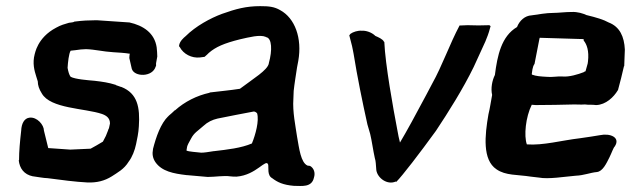

<svg xmlns="http://www.w3.org/2000/svg" viewBox="-20 -587 2054 625"><path d="M49 -162C45 -127 42 -95 42 -66L41 -65C44 -39 58 -19 87 -13H88C97 -12 123 -7 135 -7C181 -1 225 5 265 7C295 8 320 2 344 -13C362 -25 384 -36 399 -61C410 -75 419 -98 423 -118C426 -133 431 -154 432 -176C436 -237 428 -283 375 -304H374C368 -306 362 -308 357 -310V-311H356C334 -318 314 -321 288 -324C265 -326 225 -329 210 -337C205 -343 202 -355 200 -366C201 -383 204 -413 210 -422C218 -423 231 -424 243 -426C248 -426 256 -427 260 -427C290 -426 315 -419 349 -417C364 -416 386 -415 403 -412L402 -410C402 -408 401 -404 401 -399V-398L409 -363C417 -336 477 -335 487 -371L488 -372V-381L492 -403C492 -413 491 -422 490 -433C483 -480 446 -504 401 -514H400L297 -521H289C269 -521 249 -520 225 -517H223C219 -514 212 -514 206 -513H205C191 -509 177 -505 163 -497C100 -464 94 -411 93 -411C85 -381 92 -357 98 -338L103 -322C103 -310 107 -297 116 -283C144 -233 256 -235 312 -216C326 -211 338 -203 338 -185L335 -171C335 -171 334 -167 332 -164V-163C324 -143 326 -146 315 -126C301 -117 289 -111 275 -103L209 -100L137 -105L123 -162C123 -180 101 -207 76 -204C59 -202 50 -185 49 -162Z M478 -101C475 -86 477 -72 486 -59C507 -29 545 -22 587 -17H588L656 -11C681 -11 709 -16 729 -13C736 -12 743 -12 749 -12H750C815 -17 846 -73 853 -51C855 -42 849 -16 866 -7C883 6 901 15 937 18H938C962 18 995 24 1002 -9C1007 -24 1002 -40 989 -47H988L981 -48C959 -58 954 -103 947 -142C942 -177 932 -223 935 -265L936 -291C938 -311 944 -348 947 -368L951 -389C964 -463 940 -528 892 -554C873 -565 856 -567 827 -567C781 -567 748 -558 703 -542C665 -528 617 -502 584 -469C578 -464 565 -453 563 -439V-436L565 -434C577 -411 604 -397 631 -400L646 -402C651 -406 658 -413 660 -415C682 -434 709 -446 761 -459C792 -466 826 -475 845 -467L846 -466H847C865 -462 867 -424 855 -381V-380C850 -358 806 -332 761 -298C729 -293 696 -290 663 -286L662 -285C621 -276 581 -256 550 -228H549C542 -221 536 -216 529 -210V-209H528C503 -185 488 -141 478 -102ZM587 -97 589 -109C590 -114 595 -124 602 -136C612 -155 623 -160 642 -177C656 -190 671 -197 688 -201C728 -209 768 -217 806 -224C808 -224 813 -223 817 -218C824 -194 812 -149 800 -120C765 -105 720 -100 677 -95H676C658 -92 644 -90 635 -90C620 -92 594 -93 587 -97Z M1117 -472 1126 -437C1128 -430 1129 -420 1131 -412C1143 -337 1160 -254 1176 -182L1185 -151C1190 -131 1195 -95 1200 -73C1204 -60 1203 -53 1205 -33C1209 -7 1241 16 1268 4L1270 5C1290 -15 1346 -88 1399 -161C1439 -221 1488 -299 1522 -369C1536 -398 1547 -425 1560 -452C1565 -464 1571 -479 1575 -495L1577 -502L1573 -505C1553 -504 1522 -504 1502 -505L1478 -504H1476C1444 -444 1419 -372 1387 -315L1368 -279C1334 -215 1303 -158 1282 -123C1279 -135 1276 -148 1273 -166C1260 -234 1234 -377 1231 -451L1229 -450L1230 -451C1226 -460 1211 -466 1202 -470C1190 -482 1171 -488 1157 -487C1145 -488 1129 -483 1121 -477Z M1591 -343C1582 -325 1577 -299 1582 -278C1578 -257 1575 -235 1570 -215C1558 -146 1550 -67 1596 -36C1626 -15 1664 -19 1708 -12L1734 -9C1765 -3 1818 -12 1854 -15C1881 -16 1901 -25 1923 -27C1942 -29 1954 -55 1964 -75C1971 -89 1977 -107 1981 -110C2001 -140 1966 -154 1933 -147C1917 -144 1895 -141 1868 -137C1808 -130 1748 -113 1695 -117C1685 -145 1691 -206 1711 -246C1714 -246 1719 -245 1724 -245C1752 -245 1822 -246 1850 -247C1861 -247 1870 -246 1884 -247C1889 -246 1898 -246 1903 -246C1907 -246 1913 -246 1920 -245H1921C1952 -246 1978 -271 1991 -293L1992 -294V-295C1999 -320 2005 -345 2011 -371L2012 -372C2013 -391 2013 -408 2014 -425V-426C2012 -467 1998 -500 1961 -514C1945 -523 1922 -530 1889 -538C1878 -543 1861 -549 1840 -548C1820 -548 1797 -545 1782 -545C1757 -545 1733 -540 1710 -537C1689 -536 1671 -520 1663 -499C1612 -469 1599 -406 1591 -343ZM1711 -346C1712 -352 1713 -370 1720 -379L1736 -461L1737 -464L1870 -460C1875 -460 1880 -460 1880 -459V-455C1890 -443 1898 -422 1894 -387L1893 -380C1891 -375 1890 -367 1886 -355C1886 -355 1882 -354 1880 -352C1862 -345 1833 -336 1811 -338C1791 -339 1777 -335 1759 -337C1741 -338 1725 -339 1712 -344C1712 -344 1711 -345 1711 -346Z"/></svg>

Font: Vapor
Style: BdObl
Weight: 700
Foundry: Cannot Into Space Fonts
Version: Version 0.179